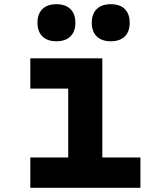

<svg xmlns="http://www.w3.org/2000/svg" viewBox="-20 -892 740 912"><path d="M124 -615H466V-144H647V0H124V-144H304V-471H124ZM248 -696Q205 -696 181.5 -719Q158 -742 158 -784Q158 -826 181.5 -849Q205 -872 248 -872Q291 -872 314.5 -849Q338 -826 338 -784Q338 -742 314.5 -719Q291 -696 248 -696ZM506 -696Q463 -696 439.5 -719Q416 -742 416 -784Q416 -826 439.5 -849Q463 -872 506 -872Q550 -872 573 -849Q596 -826 596 -784Q596 -742 573 -719Q550 -696 506 -696Z"/></svg>

Font: Martian Mono
Style: Bold
Weight: 700
Designer: Roman Shamin
Foundry: Evil Martians
Version: Version 1.000